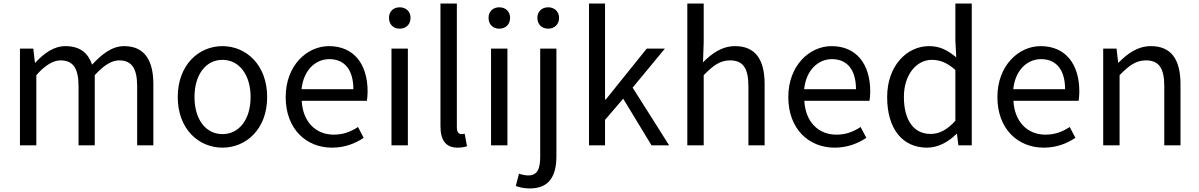

<svg xmlns="http://www.w3.org/2000/svg" viewBox="-20 -816 6732 1078"><path d="M92 0H184V-394C233 -450 279 -477 320 -477C389 -477 421 -434 421 -332V0H512V-394C563 -450 607 -477 649 -477C718 -477 750 -434 750 -332V0H841V-344C841 -482 788 -557 677 -557C610 -557 554 -514 497 -453C475 -517 431 -557 347 -557C282 -557 226 -516 178 -464H176L167 -543H92Z M1229 13C1362 13 1480 -91 1480 -271C1480 -452 1362 -557 1229 -557C1096 -557 978 -452 978 -271C978 -91 1096 13 1229 13ZM1229 -63C1135 -63 1072 -146 1072 -271C1072 -396 1135 -480 1229 -480C1323 -480 1387 -396 1387 -271C1387 -146 1323 -63 1229 -63Z M1844 13C1917 13 1975 -11 2022 -42L1990 -103C1949 -76 1907 -60 1854 -60C1751 -60 1680 -134 1674 -250H2040C2042 -264 2044 -282 2044 -302C2044 -457 1966 -557 1827 -557C1703 -557 1584 -448 1584 -271C1584 -92 1699 13 1844 13ZM1673 -315C1684 -423 1752 -484 1829 -484C1914 -484 1964 -425 1964 -315Z M2178 0H2270V-543H2178ZM2224 -655C2260 -655 2285 -679 2285 -716C2285 -751 2260 -775 2224 -775C2188 -775 2164 -751 2164 -716C2164 -679 2188 -655 2224 -655Z M2549 13C2574 13 2589 9 2602 5L2589 -65C2579 -63 2575 -63 2570 -63C2556 -63 2545 -74 2545 -102V-796H2453V-108C2453 -31 2481 13 2549 13Z M2737 0H2829V-543H2737ZM2783 -655C2819 -655 2844 -679 2844 -716C2844 -751 2819 -775 2783 -775C2747 -775 2723 -751 2723 -716C2723 -679 2747 -655 2783 -655Z M2955 242C3063 242 3104 173 3104 62V-543H3013V62C3013 128 3000 169 2946 169C2927 169 2908 164 2894 159L2876 228C2895 236 2923 242 2955 242ZM3058 -655C3093 -655 3119 -679 3119 -716C3119 -751 3093 -775 3058 -775C3022 -775 2997 -751 2997 -716C2997 -679 3022 -655 3058 -655Z M3287 0H3377V-143L3479 -262L3638 0H3737L3532 -324L3713 -543H3611L3381 -257H3377V-796H3287Z M3839 0H3931V-394C3985 -449 4023 -477 4079 -477C4151 -477 4182 -434 4182 -332V0H4273V-344C4273 -482 4221 -557 4107 -557C4033 -557 3977 -516 3927 -466L3931 -578V-796H3839Z M4666 13C4739 13 4797 -11 4844 -42L4812 -103C4771 -76 4729 -60 4676 -60C4573 -60 4502 -134 4496 -250H4862C4864 -264 4866 -282 4866 -302C4866 -457 4788 -557 4649 -557C4525 -557 4406 -448 4406 -271C4406 -92 4521 13 4666 13ZM4495 -315C4506 -423 4574 -484 4651 -484C4736 -484 4786 -425 4786 -315Z M5185 13C5250 13 5308 -22 5350 -64H5353L5361 0H5436V-796H5344V-587L5349 -494C5301 -533 5260 -557 5196 -557C5072 -557 4961 -447 4961 -271C4961 -90 5049 13 5185 13ZM5205 -64C5110 -64 5055 -141 5055 -272C5055 -396 5125 -480 5212 -480C5257 -480 5299 -464 5344 -423V-138C5299 -88 5255 -64 5205 -64Z M5840 13C5913 13 5971 -11 6018 -42L5986 -103C5945 -76 5903 -60 5850 -60C5747 -60 5676 -134 5670 -250H6036C6038 -264 6040 -282 6040 -302C6040 -457 5962 -557 5823 -557C5699 -557 5580 -448 5580 -271C5580 -92 5695 13 5840 13ZM5669 -315C5680 -423 5748 -484 5825 -484C5910 -484 5960 -425 5960 -315Z M6174 0H6266V-394C6320 -449 6358 -477 6414 -477C6486 -477 6517 -434 6517 -332V0H6608V-344C6608 -482 6556 -557 6442 -557C6368 -557 6311 -516 6260 -464H6258L6249 -543H6174Z"/></svg>

Font: Source Han Sans KR
Style: Regular
Weight: 400
Designer: Ryoko NISHIZUKA 西塚涼子 (kana, bopomofo & ideographs); Paul D. Hunt (Latin, Greek & Cyrillic); Sandoll Communications 산돌커뮤니
Foundry: Adobe
Version: Version 2.004;hotconv 1.0.118;makeotfexe 2.5.65603